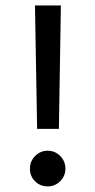

<svg xmlns="http://www.w3.org/2000/svg" viewBox="-20 -682 349 702"><path d="M107.9 -662.1H202.6L195.3 -210.9H115.7ZM89.4 -65.4Q89.4 -92.3 108.4 -111.6Q127.4 -130.9 154.3 -130.9Q181.2 -130.9 200.2 -111.6Q219.2 -92.3 219.2 -65.4Q219.2 -38.6 200.2 -19.5Q181.2 -0.5 154.3 -0.5Q127.4 -0.5 108.4 -19Q89.4 -37.6 89.4 -65.4Z"/></svg>

Font: Vazir WOL
Style: Regular-WOL
Weight: 400
Designer: Saber Rastikerdar
Foundry: Saber Rastikerdar
Version: Version 30.00;August 23, 2021;FontCreator 13.0.0.2683 64-bit